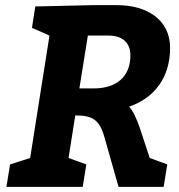

<svg xmlns="http://www.w3.org/2000/svg" viewBox="-20 -725 695 745"><path d="M246 -112 272 -277C337 -277 366 -263 386 -190L440 0H615L629 -87L561 -112L522 -230C510 -265 495 -297 481 -311C579 -345 640 -424 640 -539C640 -651 547 -705 435 -705H339L117 -700L104 -617L172 -587L97 -112L19 -87L5 0H301L315 -87ZM321 -587H401C453 -587 486 -561 486 -510C486 -426 430 -382 345 -382H288Z"/></svg>

Font: Bitter
Style: Bold Italic
Weight: 700
Designer: Sol Matas
Foundry: Sol Matas
Version: Version 1.002